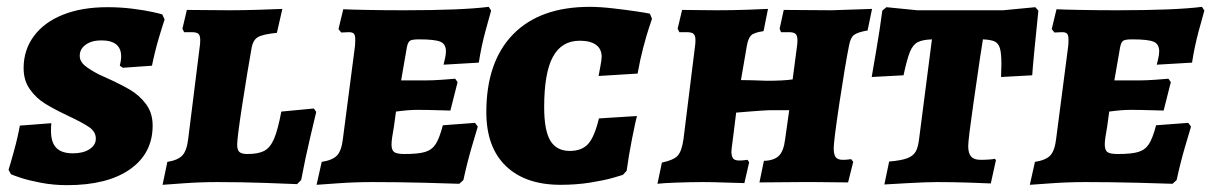

<svg xmlns="http://www.w3.org/2000/svg" viewBox="-20 -532 3539 561"><path d="M12 -23 5 -36Q9 -48 20.5 -89.5Q32 -131 38 -165L130 -172Q129 -164 129 -149Q129 -116 144.5 -100Q160 -84 193 -84Q223 -84 241.5 -96Q260 -108 260 -127Q260 -147 240.5 -160.5Q221 -174 176 -195Q136 -214 110.5 -230Q85 -246 67 -271.5Q49 -297 49 -333Q49 -386 79 -426.5Q109 -467 164 -489Q219 -511 294 -511Q332 -511 367.5 -506.5Q403 -502 425.5 -497Q448 -492 454 -490L461 -475Q457 -464 445 -424Q433 -384 424 -340L339 -334L330 -340Q331 -343 332.5 -351.5Q334 -360 334 -367Q334 -414 276 -414Q248 -414 230.5 -401.5Q213 -389 213 -369Q213 -353 227 -341Q241 -329 270 -314L290 -305Q332 -286 359.5 -270Q387 -254 406.5 -228Q426 -202 426 -165Q426 -84 360 -37.5Q294 9 176 9Q136 9 99.5 2Q63 -5 40.5 -12.5Q18 -20 12 -23Z M455 8 469 -59Q500 -64 513 -78Q526 -92 530 -127L564 -399Q565 -405 565 -415Q565 -429 559.5 -433.5Q554 -438 540 -438H518L513 -448L526 -503L650 -502Q690 -502 738 -503.5Q786 -505 805 -506L789 -436Q748 -432 733.5 -423.5Q719 -415 715 -391Q703 -324 688 -227Q673 -130 673 -109Q673 -94 679.5 -88Q686 -82 703 -82Q735 -82 752.5 -91.5Q770 -101 781 -127Q792 -153 802 -206L897 -215L904 -205Q900 -188 886 -129Q872 -70 860 -6L848 6Q827 5 756 2.5Q685 0 616 0Q566 0 517.5 3.5Q469 7 455 8Z M1162 -82Q1202 -82 1222 -88Q1242 -94 1253 -111Q1264 -128 1274 -166L1368 -173L1376 -162Q1372 -149 1358.5 -103Q1345 -57 1334 -6L1322 5Q1299 4 1220 2Q1141 0 1068 0Q1018 0 968.5 3.5Q919 7 905 8L920 -59Q952 -64 965 -78Q978 -92 982 -127L1017 -396Q1018 -404 1018 -416Q1018 -429 1014 -433.5Q1010 -438 999 -438L977 -437L969 -447L983 -505Q1001 -504 1052 -503Q1103 -502 1160 -502Q1330 -502 1408 -512L1415 -501Q1411 -488 1398.5 -441.5Q1386 -395 1379 -349L1276 -343Q1277 -347 1280 -360Q1283 -373 1283 -382Q1283 -403 1267 -410Q1251 -417 1204 -417Q1184 -417 1178 -413Q1172 -409 1169 -395L1152 -297H1220Q1245 -297 1272 -299Q1299 -301 1310 -302L1317 -292L1296 -209Q1286 -209 1257.5 -210Q1229 -211 1198 -211Q1174 -211 1137 -206L1131 -162Q1124 -125 1124 -110Q1124 -93 1132 -87.5Q1140 -82 1162 -82Z M1401 -204Q1401 -352 1479.5 -432Q1558 -512 1703 -512Q1733 -512 1772 -507.5Q1811 -503 1841 -498.5Q1871 -494 1879 -492L1885 -477Q1883 -471 1876 -450Q1869 -429 1859.5 -393Q1850 -357 1843 -317L1729 -310Q1730 -317 1734 -337Q1738 -357 1738 -366Q1738 -389 1721.5 -401Q1705 -413 1674 -413Q1621 -413 1595.5 -366Q1570 -319 1570 -219Q1570 -151 1588 -121Q1606 -91 1645 -91Q1680 -91 1698.5 -111.5Q1717 -132 1730 -186L1841 -193Q1837 -178 1827 -128Q1817 -78 1811 -33L1800 -21Q1794 -19 1769.5 -12Q1745 -5 1704.5 1.5Q1664 8 1618 8Q1515 8 1458 -47Q1401 -102 1401 -204Z M2416 -99Q2416 -80 2422 -72.5Q2428 -65 2443 -65Q2452 -65 2458.5 -66Q2465 -67 2467 -67L2473 -59L2458 1L2359 0H2322L2199 1L2212 -62Q2242 -63 2256 -77Q2270 -91 2274 -125L2286 -210H2228Q2205 -209 2174.5 -206.5Q2144 -204 2131 -203L2121 -123Q2117 -95 2117 -87Q2118 -73 2123 -68Q2128 -63 2140 -63Q2150 -63 2156 -64Q2162 -65 2164 -65L2169 -58L2155 3Q2140 3 2103 1.5Q2066 0 2033 0Q1999 0 1957 1.5Q1915 3 1901 5L1914 -57Q1948 -64 1960 -77Q1972 -90 1977 -125L2011 -399Q2012 -405 2012 -415Q2012 -428 2006.5 -433Q2001 -438 1987 -438H1965L1960 -448L1973 -503L2074 -502Q2117 -502 2162 -503.5Q2207 -505 2224 -506L2211 -441Q2183 -437 2174.5 -428.5Q2166 -420 2162 -397L2145 -298Q2171 -298 2221 -296Q2269 -296 2296 -300L2309 -399Q2310 -405 2310 -415Q2310 -428 2304.5 -433Q2299 -438 2285 -438H2262L2258 -448L2270 -503L2410 -502L2528 -506L2515 -443Q2486 -438 2475.5 -430Q2465 -422 2461 -400Q2449 -340 2432.5 -230Q2416 -120 2416 -99Z M2620 -312 2527 -307Q2530 -325 2540.5 -386Q2551 -447 2558 -501L2570 -511L2660 -502H2911L3005 -511L3014 -501Q3007 -434 3002 -381.5Q2997 -329 2996 -312L2905 -307L2906 -345Q2906 -377 2901.5 -391.5Q2897 -406 2886 -411Q2875 -416 2852 -417L2844 -366Q2839 -333 2824 -228.5Q2809 -124 2809 -105Q2809 -84 2817.5 -74.5Q2826 -65 2845 -65Q2860 -65 2871.5 -66Q2883 -67 2887 -68L2890 -64L2875 4Q2857 3 2809.5 1.5Q2762 0 2719 0Q2688 0 2634.5 3Q2581 6 2564 7L2578 -60Q2613 -63 2630.5 -69.5Q2648 -76 2655.5 -89Q2663 -102 2666 -130L2703 -417Q2675 -416 2661 -408.5Q2647 -401 2638.5 -380Q2630 -359 2620 -312Z M3246 -82Q3286 -82 3306 -88Q3326 -94 3337 -111Q3348 -128 3358 -166L3452 -173L3460 -162Q3456 -149 3442.5 -103Q3429 -57 3418 -6L3406 5Q3383 4 3304 2Q3225 0 3152 0Q3102 0 3052.5 3.5Q3003 7 2989 8L3004 -59Q3036 -64 3049 -78Q3062 -92 3066 -127L3101 -396Q3102 -404 3102 -416Q3102 -429 3098 -433.5Q3094 -438 3083 -438L3061 -437L3053 -447L3067 -505Q3085 -504 3136 -503Q3187 -502 3244 -502Q3414 -502 3492 -512L3499 -501Q3495 -488 3482.5 -441.5Q3470 -395 3463 -349L3360 -343Q3361 -347 3364 -360Q3367 -373 3367 -382Q3367 -403 3351 -410Q3335 -417 3288 -417Q3268 -417 3262 -413Q3256 -409 3253 -395L3236 -297H3304Q3329 -297 3356 -299Q3383 -301 3394 -302L3401 -292L3380 -209Q3370 -209 3341.5 -210Q3313 -211 3282 -211Q3258 -211 3221 -206L3215 -162Q3208 -125 3208 -110Q3208 -93 3216 -87.5Q3224 -82 3246 -82Z"/></svg>

Font: Alegreya SC ExtraBold
Style: Italic
Weight: 800
Italic angle: -7°
Designer: Juan Pablo del Peral
Foundry: Huerta Tipografica
Version: Version 2.007; ttfautohint (v1.6)